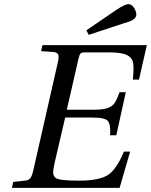

<svg xmlns="http://www.w3.org/2000/svg" viewBox="-20 -911 732 931"><path d="M399 -764 544 -863Q586 -891 602 -891Q619 -891 630 -873Q641 -855 641 -841Q641 -830 633 -822Q625 -814 614.5 -809.5Q604 -805 580 -798L410 -742ZM38 0 44 -29 100 -35Q118 -36 126.5 -46.5Q135 -57 141 -83L261 -611Q267 -637 262 -647Q257 -657 239 -659L179 -663L186 -692H692L654 -525H624Q629 -570 626.5 -599.5Q624 -629 597.5 -643Q571 -657 510 -657H389Q376 -657 370.5 -651.5Q365 -646 361 -628L304 -379H435Q479 -379 501.5 -387Q524 -395 535 -410.5Q546 -426 560 -464H590L544 -255H514Q517 -308 503 -324.5Q489 -341 427 -341H296L245 -122Q237 -87 238 -72Q239 -57 250 -48Q267 -35 362 -35Q458 -35 501 -61Q544 -87 581 -176H611L560 0Z"/></svg>

Font: Heuristica
Style: Italic
Weight: 400
Italic angle: -13°
Version: Version 1.0.2